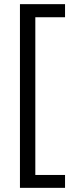

<svg xmlns="http://www.w3.org/2000/svg" viewBox="-20 -742 357 924"><path d="M293 162H76V-722H293V-659H150V100H293Z"/></svg>

Font: Noto Sans Hebrew Thin
Style: Regular
Weight: 400
Version: Version 3.001